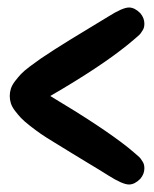

<svg xmlns="http://www.w3.org/2000/svg" viewBox="-20 -624 412 512"><path d="M321 -505Q247 -445 114 -368Q253 -285 321 -231Q322 -230 330 -223.5Q338 -217 339.5 -215.5Q341 -214 347 -209Q353 -204 355 -201Q357 -198 360 -193.5Q363 -189 364 -184.5Q365 -180 365 -175Q365 -160 354 -147Q339 -132 324 -132Q307 -132 269 -156Q247 -170 216 -188.5Q185 -207 167.5 -218Q150 -229 126 -243.5Q102 -258 89 -267Q76 -276 60 -288.5Q44 -301 36 -309.5Q28 -318 20 -328.5Q12 -339 9 -348.5Q6 -358 6 -368Q6 -378 9 -387.5Q12 -397 20 -407.5Q28 -418 36 -426.5Q44 -435 60 -447Q76 -459 89 -468Q102 -477 125.5 -492Q149 -507 167 -518Q185 -529 215.5 -547.5Q246 -566 269 -580Q307 -604 324 -604Q339 -604 354 -589Q365 -576 365 -561Q365 -556 364 -551.5Q363 -547 360 -542.5Q357 -538 355 -535Q353 -532 347 -527Q341 -522 339.5 -520.5Q338 -519 330 -512.5Q322 -506 321 -505Z"/></svg>

Font: Sniglet
Style: Regular
Weight: 400
Designer: Haley Fiege
Foundry: Haley Fiege, Pablo Impallari, Brenda Gallo
Version: Version 2.000